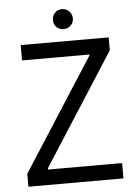

<svg xmlns="http://www.w3.org/2000/svg" viewBox="-58 -903 675 948"><g transform="rotate(-5 279.5 -429.5)"><path d="M44 0H515V-76H148V-83L503 -636V-700H67V-624H401V-620L44 -64ZM285 -760Q306 -760 320.5 -774Q335 -788 335 -809Q335 -830 320.5 -844.5Q306 -859 285 -859Q264 -859 250 -844.5Q236 -830 236 -809Q236 -788 250 -774Q264 -760 285 -760Z"/></g></svg>

Font: Fixel Variable
Style: Regular
Weight: 100
Width: 3
Designer: AlfaBravo + MacPaw
Foundry: Kyrylo Tkachov, Marchela Mozhyna, Serhii Makarenko, Maria Weinstein, Zakhar Kryvoshyya
Version: Version 1.211